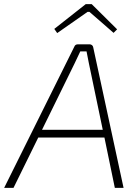

<svg xmlns="http://www.w3.org/2000/svg" viewBox="-44 -903 668 923"><path d="M377 -846H386L502 -745L519 -762L397 -883H368L217 -764L231 -744ZM508 0H550L404 -676C403 -684 395 -690 387 -690H331C323 -690 316 -687 313 -678L-24 0H21L140 -242H458ZM158 -279 315 -599 342 -656H372L383 -600L450 -279Z"/></svg>

Font: Exo 2 Extra Light
Style: Italic
Weight: 250
Italic angle: -8°
Designer: Natanael Gama
Version: Version 1.001;PS 001.001;hotconv 1.0.88;makeotf.lib2.5.64775